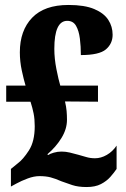

<svg xmlns="http://www.w3.org/2000/svg" viewBox="-20 -744 506 774"><path d="M329 10Q295 10 271 2Q247 -6 228 -13Q203 -24 184 -29Q165 -34 139 -34Q117 -34 91.5 -24.5Q66 -15 46 -4L24 8V-63L51 -85Q73 -101 96.5 -137.5Q120 -174 120 -235Q120 -264 115.5 -286.5Q111 -309 103 -334H5V-399H83Q76 -422 68 -459Q60 -496 60 -533Q60 -621 109.5 -672.5Q159 -724 256 -724Q321 -724 360 -707.5Q399 -691 416.5 -664Q434 -637 434 -604Q434 -568 407 -545Q380 -522 306 -522Q306 -557 302 -588.5Q298 -620 286.5 -640Q275 -660 251 -660Q199 -660 199 -547Q199 -508 207.5 -465Q216 -422 223 -399H375V-334L242 -335Q247 -314 248.5 -296.5Q250 -279 250 -261Q250 -224 228 -188Q206 -152 171 -122L174 -119Q181 -124 196.5 -128.5Q212 -133 228 -133Q245 -133 261.5 -129Q278 -125 296 -120Q311 -116 327.5 -111Q344 -106 363 -106Q387 -106 410.5 -119.5Q434 -133 450 -157V-63Q440 -48 425 -31Q410 -14 387 -2Q364 10 329 10Z"/></svg>

Font: Noto Serif Tamil ExtraCondensed Black
Style: Regular
Weight: 900
Width: 2
Designer: Indian Type Foundry, Tom Grace, and the Monotype Design Team
Foundry: Monotype Imaging Inc.
Version: Version 2.004; ttfautohint (v1.8.4.7-5d5b)